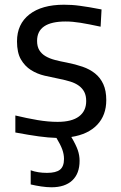

<svg xmlns="http://www.w3.org/2000/svg" viewBox="-20 -573 511 813"><path d="M198 220Q178 220 154.5 216.5Q131 213 110 208V148Q140 159 179 159Q217 159 234 145.5Q251 132 251 100Q251 80 243.5 59.5Q236 39 219 11Q185 10 144.5 4.5Q104 -1 45 -12V-84Q95 -72 139.5 -64.5Q184 -57 224 -57Q284 -57 314.5 -80Q345 -103 345 -145Q345 -168 337 -183.5Q329 -199 314 -210Q299 -221 278 -227.5Q257 -234 232 -239Q201 -245 169 -252.5Q137 -260 111 -276.5Q85 -293 68.5 -321.5Q52 -350 52 -398Q52 -471 104.5 -512Q157 -553 251 -553Q268 -553 284 -552Q300 -551 318 -548.5Q336 -546 358 -542.5Q380 -539 410 -533L406 -460Q355 -471 321 -476.5Q287 -482 258 -482Q137 -482 137 -400Q137 -376 146.5 -360.5Q156 -345 173 -335Q190 -325 213 -319Q236 -313 263 -308Q299 -301 329.5 -290.5Q360 -280 382.5 -262Q405 -244 417.5 -216.5Q430 -189 430 -149Q430 -85 391.5 -44.5Q353 -4 282 7Q302 41 309.5 63Q317 85 317 108Q317 162 286 191Q255 220 198 220Z"/></svg>

Font: EncodeSans
Style: Regular
Weight: 400
Designer: Pablo Impallari, Andres Torresi
Foundry: Pablo Impallari, Andres Torresi
Version: Version 1.000; ttfautohint (v1.4.1)